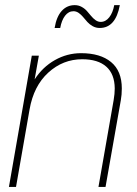

<svg xmlns="http://www.w3.org/2000/svg" viewBox="-20 -735 540 755"><path d="M395 0H367.2L426.8 -340.8Q431.2 -366.2 431.2 -387.2Q430.7 -443.8 397.9 -472.9Q365.2 -502 303.2 -502Q227.5 -502 169.9 -449.5Q112.3 -397 96.2 -304.2L43 0H15.1L105 -516.1H132.8L116.2 -422.9Q147.9 -471.7 196 -498.8Q244.1 -525.9 298.8 -525.9Q374.5 -525.9 416.7 -491Q459 -456.1 459 -387.2Q459 -362.3 455.1 -340.8ZM372.1 -625Q357.4 -625 345 -631.8Q332.5 -638.7 323.7 -648.4Q314.9 -658.2 307.1 -667.7Q299.3 -677.2 289.6 -684.1Q279.8 -690.9 269 -690.9Q249.5 -690.9 235.8 -673.1Q222.2 -655.3 216.8 -625H194.8Q202.1 -669.4 222.7 -692.1Q243.2 -714.8 273.9 -714.8Q288.6 -714.8 301 -708Q313.5 -701.2 322 -691.4Q330.6 -681.6 338.4 -672.1Q346.2 -662.6 355.7 -655.8Q365.2 -648.9 376 -648.9Q395.5 -648.9 409.7 -667Q423.8 -685.1 429.2 -714.8H451.2Q434.6 -625 372.1 -625Z"/></svg>

Font: Creato Display Thin
Style: Italic
Weight: 265
Italic angle: -10°
Version: Version 1.000